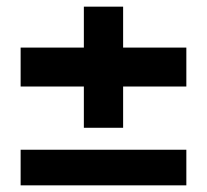

<svg xmlns="http://www.w3.org/2000/svg" viewBox="-20 -557 622 577"><path d="M232 -173V-297H42V-414H232V-537H350V-414H540V-297H350V-173ZM42 0V-107H540V0Z"/></svg>

Font: DM Sans ExtraBold
Style: Regular
Weight: 800
Designer: Colophon Foundry, Jonny Pinhorn
Foundry: Colophon Foundry
Version: Version 4.004; ttfautohint (v1.8.4.7-5d5b)